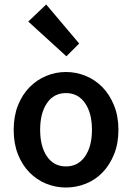

<svg xmlns="http://www.w3.org/2000/svg" viewBox="-20 -824 589 856"><path d="M274 12Q228 12 186 -5Q144 -22 111.5 -55Q79 -88 60 -136Q41 -184 41 -245Q41 -306 60 -354Q79 -402 111.5 -435Q144 -468 186 -485.5Q228 -503 274 -503Q320 -503 362.5 -485.5Q405 -468 437 -435Q469 -402 488.5 -354Q508 -306 508 -245Q508 -184 488.5 -136Q469 -88 437 -55Q405 -22 362.5 -5Q320 12 274 12ZM274 -82Q328 -82 359 -126.5Q390 -171 390 -245Q390 -320 359 -364.5Q328 -409 274 -409Q220 -409 189.5 -364.5Q159 -320 159 -245Q159 -171 189.5 -126.5Q220 -82 274 -82ZM276 -573 106 -728 186 -804 333 -630Z"/></svg>

Font: Giro Semibold
Style: Regular
Weight: 600
Designer: Paul D. Hunt
Foundry: Adobe Systems Incorporated
Version: Version 1.000;PS 1.0;hotconv 1.0.88;makeotf.lib2.5.647800